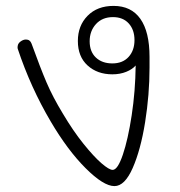

<svg xmlns="http://www.w3.org/2000/svg" viewBox="-20 -629 612 651"><path d="M487 -436V-400Q487 -308 472 -214.5Q457 -121 430 -59.5Q403 2 368 2Q331 2 270 -59Q209 -120 152 -217Q84 -332 40 -464Q39 -469 40 -473Q41 -482 50 -488.5Q59 -495 68 -495Q82 -495 87 -481Q117 -398 138 -349Q159 -300 193 -244Q228 -185 263 -141.5Q298 -98 324 -75.5Q350 -53 362 -53Q379 -53 396.5 -104.5Q414 -156 426.5 -238Q439 -320 440 -407Q429 -394 408 -385.5Q387 -377 361 -377Q310 -377 277 -407Q244 -437 244 -490Q244 -542 277 -575.5Q310 -609 365 -609Q425 -609 456 -565Q487 -521 487 -436ZM436 -493Q436 -528 416.5 -549.5Q397 -571 363 -571Q327 -571 305.5 -547.5Q284 -524 284 -489Q284 -454 305 -434Q326 -414 361 -414Q396 -414 416 -436Q436 -458 436 -493Z"/></svg>

Font: Mali Light
Style: Regular
Weight: 300
Designer: Kitiyaporn Chalermlarp | Katatrad Aksorn Co.,Ltd.
Foundry: Cadson Demak Co.,Ltd.
Version: Version 1.000; ttfautohint (v1.6)